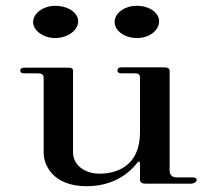

<svg xmlns="http://www.w3.org/2000/svg" viewBox="-20 -638 749 667"><path d="M281.2 8.9C397 8.9 448.5 -62.4 456.4 -72.3C460.4 -78.2 466.3 -77.2 466.3 -72.3V-15.8C466.3 -3 473.3 0 487.1 0H642.6C653.5 0 663.4 -5.9 663.4 -12.9C663.4 -19.8 655.4 -21.8 645.5 -21.8H592.1C579.2 -21.8 569.3 -29.7 569.3 -45.5V-391.1C569.3 -399 565.3 -404 547.5 -404H402C392.1 -404 388.1 -400 388.1 -393.1C388.1 -386.1 394.1 -383.2 402 -383.2H447.5C458.4 -383.2 466.3 -381.2 466.3 -368.3V-178.2C466.3 -59.4 383.2 -34.7 325.7 -34.7C274.3 -34.7 233.7 -64.4 233.7 -108.9V-391.1C233.7 -400 229.7 -403 216.8 -403H67.3C57.4 -403 50.5 -401 50.5 -393.1C50.5 -386.1 54.5 -383.2 64.4 -383.2H111.9C122.8 -383.2 131.7 -380.2 131.7 -367.3V-106.9C131.7 -65.3 163.4 8.9 281.2 8.9ZM455.4 -505.9C500 -505.9 532.7 -532.7 532.7 -564.4C532.7 -593.1 500 -617.8 455.4 -617.8C411.9 -617.8 378.2 -592.1 378.2 -561.4C378.2 -531.7 411.9 -505.9 455.4 -505.9ZM171.3 -505.9C215.8 -505.9 251.5 -532.7 251.5 -564.4C251.5 -593.1 217.8 -617.8 171.3 -617.8C130.7 -617.8 95 -592.1 95 -561.4C95 -531.7 130.7 -505.9 171.3 -505.9Z"/></svg>

Font: Biblismive
Style: Regular
Weight: 400
Designer: Susan Drake
Foundry: Susan Drake
Version: Version 1.0; ttfautohint (v1.8.4.7-5d5b)